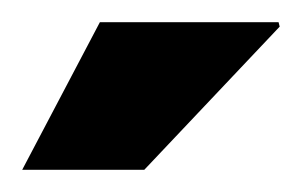

<svg xmlns="http://www.w3.org/2000/svg" viewBox="-20 -745 272 173"><path d="M0 -592 70 -725H231L232 -721L110 -592Z"/></svg>

Font: Archivo Condensed Black
Style: Regular
Weight: 900
Width: 3
Designer: Hector Gatti
Foundry: Omnibus-Type
Version: Version 2.001